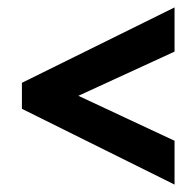

<svg xmlns="http://www.w3.org/2000/svg" viewBox="-20 -617 513 517"><path d="M450 -120V-238L191 -359L450 -478V-597L39 -394V-324Z"/></svg>

Font: Noto Sans ExtraCondensed
Style: Bold Italic
Weight: 700
Width: 2
Italic angle: -12°
Designer: Monotype Design Team
Foundry: Monotype Imaging Inc.
Version: Version 2.013